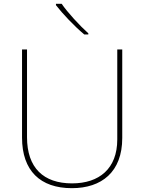

<svg xmlns="http://www.w3.org/2000/svg" viewBox="-20 -972 752 1002"><path d="M302 -952H272V-945C307 -900 367 -836 420 -792H441V-798C396 -838 331 -909 302 -952ZM618 -252V-714H592V-244C592 -92 498 -15 356 -15C207 -15 121 -96 121 -256V-714H95V-254C95 -81 190 10 355 10C510 10 618 -74 618 -252Z"/></svg>

Font: Noto Sans Arabic UI Th
Style: Regular
Weight: 100
Designer: Monotype Design Team, Nadine Chahine and Nizar Qandah
Foundry: Monotype Imaging Inc.
Version: Version 2.010